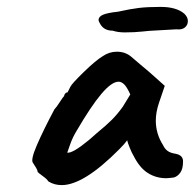

<svg xmlns="http://www.w3.org/2000/svg" viewBox="-20 -547 565 557"><path d="M89 -49Q89 -53 84.5 -60.5Q80 -68 76 -74Q68 -82 87 -126Q106 -170 138 -230Q144 -236 153.5 -251Q163 -266 166 -268Q166 -272 169 -275.5Q172 -279 176 -279L184 -295Q188 -304 223 -338Q258 -372 278 -384Q297 -397 319 -397Q343 -397 360 -383L387 -360Q417 -335 421 -331L458 -298L441 -248Q432 -221 432 -197Q432 -159 453 -126Q458 -115 466.5 -109Q475 -103 489 -101Q511 -97 511 -79Q511 -57 503 -46Q495 -35 484 -32Q468 -30 462 -30Q433 -30 409 -45Q385 -60 367 -96Q363 -102 356.5 -118Q350 -134 349 -140Q342 -130 326 -114Q223 -10 159 -10Q137 -10 120 -21Q117 -27 103 -37Q89 -47 89 -49ZM237 -140Q242 -144 248 -149.5Q254 -155 261 -161Q289 -184 304.5 -199.5Q320 -215 336 -237L358 -273Q348 -295 340 -302.5Q332 -310 324 -310Q304 -310 274 -274.5Q244 -239 202 -167Q191 -149 184 -129.5Q177 -110 175 -104Q191 -102 237 -140ZM307 -458Q282 -458 271 -477Q266 -485 266 -489Q266 -499 279.5 -504.5Q293 -510 322 -513Q358 -521 383 -524Q408 -527 446 -527Q492 -527 515 -507Q525 -497 525 -486Q525 -474 516 -467Q507 -460 492 -462L422 -458Q416 -458 393 -455.5Q370 -453 342 -453Q322 -453 307 -458Z"/></svg>

Font: Caveat
Style: Bold
Weight: 700
Designer: Pablo Impallari
Foundry: Pablo Impallari
Version: Version 1.500; ttfautohint (v1.6)